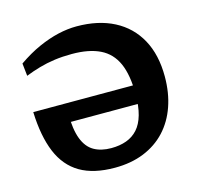

<svg xmlns="http://www.w3.org/2000/svg" viewBox="-105 -822 982 946"><g transform="rotate(-15 386.0 -349.0)"><path d="M168.5 -262.5 214 -307Q214.5 -224 233 -175.8Q251.5 -127.5 287.5 -106.8Q323.5 -86 375.5 -86Q419 -86 453.2 -98.5Q487.5 -111 511.2 -137.5Q535 -164 547.2 -207Q559.5 -250 559.5 -311.5Q559.5 -410 532.8 -470Q506 -530 450 -557.2Q394 -584.5 307 -584.5Q259.5 -584.5 218 -578.8Q176.5 -573 139.2 -562.2Q102 -551.5 67 -537.5L60 -602Q115.5 -640.5 168.2 -664Q221 -687.5 270 -698.8Q319 -710 364 -710Q475 -710 555 -668.5Q635 -627 678 -548.5Q721 -470 721 -359Q721 -276 697.2 -207.8Q673.5 -139.5 627.8 -90.2Q582 -41 516.5 -14.5Q451 12 368 12Q260 12 191.2 -28.2Q122.5 -68.5 88.2 -150.8Q54 -233 49.5 -357H610L609.5 -262.5Z"/></g></svg>

Font: Newsreader 9pt SemiBold
Style: Regular
Weight: 600
Designer: Hugues Gentile
Foundry: Production Type
Version: Version 1.003